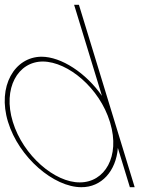

<svg xmlns="http://www.w3.org/2000/svg" viewBox="-77 -789 646 799"><path d="M-43.7 -282C-89 -430 -16.3 -552 95.4 -553C178.5 -553 281 -485.1 347.2 -390.2L234.5 -759L231.4 -769H251.4L254.5 -759L399.1 -286C399.5 -284.7 399.9 -283.3 400.3 -282L480.4 -20L483.4 -10H463.4L460.4 -20L413.5 -173.3C405.9 -77.3 345.5 -9.3 261.4 -10C147.4 -10 1.8 -133 -43.7 -282ZM-23.7 -282C19.4 -141 151.6 -29 255.3 -30C359.1 -30 423.4 -137.8 381.6 -277.7L380.3 -282C337.5 -422 206.9 -532 101.5 -533C-2.5 -533 -66.5 -422 -23.7 -282Z"/></svg>

Font: Nordica Plus
Style: NordicaClassicUltLtCondOpObl
Weight: 300
Version: Version 1.01